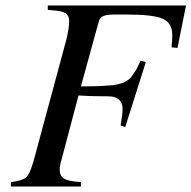

<svg xmlns="http://www.w3.org/2000/svg" viewBox="-20 -682 700 702"><path d="M660.2 -662.1 628.9 -506.8 607.9 -508.8V-518.1L608.9 -528.8Q609.9 -537.6 609.9 -554.2Q609.9 -597.7 575.2 -613.3Q540.5 -628.9 444.8 -628.9H410.2Q373.5 -629.4 359.4 -624Q345.2 -618.7 340.8 -602.1L275.9 -366.2Q306.2 -366.7 322.3 -366.7Q338.4 -366.7 359.4 -368.2Q380.4 -369.6 389.9 -370.4Q399.4 -371.1 413.3 -374.5Q427.2 -377.9 432.4 -380.1Q437.5 -382.3 447 -388.9Q456.5 -395.5 460 -400.4Q463.4 -405.3 470.7 -416Q478 -426.8 482.2 -435.3Q486.3 -443.8 494.1 -460L513.2 -455.1L438 -217.8L420.9 -223.1Q428.2 -263.7 428.2 -283.2Q428.2 -313.5 404.8 -324.2Q397.9 -328.1 388.4 -329.1Q378.9 -330.1 350.1 -330.1Q306.2 -330.1 267.1 -333L207 -106Q198.2 -76.7 198.2 -62Q198.2 -38.6 214.6 -28.8Q231 -19 275.9 -16.1V0H20V-16.1Q63.5 -22 75.9 -33.4Q88.4 -44.9 102.1 -90.8L223.1 -539.1Q232.9 -580.6 232.9 -605Q232.9 -625 219.2 -633.8Q210 -639.2 199.5 -641.1Q189 -643.1 154.8 -646V-662.1Z"/></svg>

Font: Accordance
Style: Italic
Weight: 400
Italic angle: -11°
Version: Version 1.2 (build January 31, 2020) Miklal Software Solutio